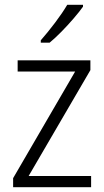

<svg xmlns="http://www.w3.org/2000/svg" viewBox="-20 -785 436 805"><path d="M362 0H35V-38L295 -485H54V-532H359V-491L100 -47H362ZM328 -757Q313 -736 289 -708Q265 -680 238 -652.5Q211 -625 188 -606H151V-616Q180 -649 211 -690Q242 -731 262 -765H328Z"/></svg>

Font: Noto Sans Lao UI SemCond Light
Style: Regular
Weight: 300
Width: 4
Designer: Monotype Design Team
Foundry: Monotype Imaging Inc.
Version: Version 2.000; ttfautohint (v1.8.4.7-5d5b)